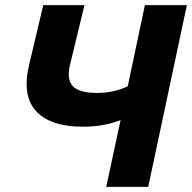

<svg xmlns="http://www.w3.org/2000/svg" viewBox="-20 -730 750 750"><path d="M546 -710H710L559 0H395L451 -261Q386 -235 304 -235Q176 -235 120.5 -296.5Q65 -358 94 -478L149 -710H310L253 -475Q240 -418 265.5 -392.5Q291 -367 360 -367Q424 -367 479 -393Z"/></svg>

Font: Raleway-v4020 ExtraBold
Style: Italic
Weight: 800
Italic angle: -12°
Designer: Matt McInerney, Pablo Impallari, Rodrigo Fuenzalida
Foundry: Matt McInerney, Pablo Impallari, Rodrigo Fuenzalida
Version: Version 4.020;PS 004.020;hotconv 1.0.88;makeotf.lib2.5.64775